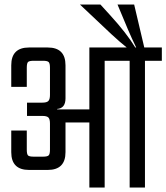

<svg xmlns="http://www.w3.org/2000/svg" viewBox="-20 -833 739 853"><path d="M699 -622V-563H624V0H556V-563H445V0H377V-289H271V-157Q271 -78 192 -78H109Q30 -78 30 -157V-253H99V-168Q99 -148 104.5 -142.5Q110 -137 130 -137H171Q190 -137 196 -142.5Q202 -148 202 -168V-284Q202 -304 195 -311Q188 -318 168 -318H100V-377H168Q188 -377 195 -384.5Q202 -392 202 -411V-532Q202 -552 196 -557.5Q190 -563 171 -563H130Q110 -563 104.5 -557.5Q99 -552 99 -532V-447H30V-543Q30 -622 109 -622H192Q271 -622 271 -543V-396Q271 -352 234 -349V-347H377V-622H543Q515 -644 475 -681L335 -813H426L468 -767Q543 -685 581 -622H585Q565 -663 548 -703Q541 -720 502 -813H576L621 -622Z"/></svg>

Font: Teko Light
Style: Regular
Weight: 300
Designer: Manushi Parikh, Jonny Pinhorn
Foundry: Indian Type Foundry
Version: Version 1.105;PS 1.0;hotconv 1.0.78;makeotf.lib2.5.61930; tt